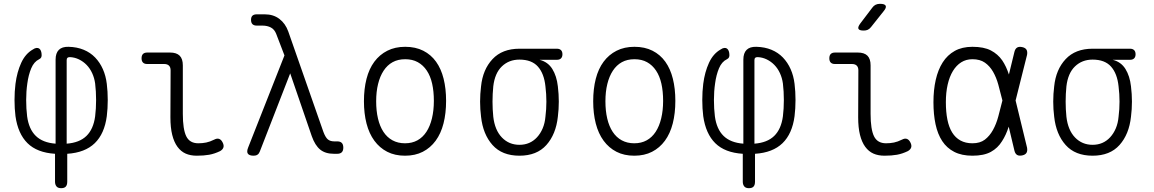

<svg xmlns="http://www.w3.org/2000/svg" viewBox="-20 -805 6040 1005"><path d="M300 180Q283 180 275.5 170.5Q268 161 268 146V0Q174 -6 124 -55.5Q74 -105 61 -197Q56 -237 56 -281.5Q56 -326 61 -366Q69 -428 91 -476Q113 -524 152 -546Q162 -553 170.5 -554Q179 -555 185 -551Q191 -547 194.5 -538Q198 -529 198 -516Q198 -510 195.5 -504.5Q193 -499 185 -495Q158 -482 143.5 -447.5Q129 -413 123 -368Q117 -327 117 -281.5Q117 -236 122 -196Q131 -129 167.5 -93.5Q204 -58 271 -53V-493Q271 -527 288 -544Q305 -561 339 -560Q383 -559 418 -544.5Q453 -530 478 -504Q503 -478 518.5 -443Q534 -408 539 -366Q544 -326 544 -281.5Q544 -237 539 -197Q527 -105 476 -55.5Q425 -6 332 0V146Q332 163 324.5 171.5Q317 180 300 180ZM329 -490V-53Q396 -58 432.5 -93.5Q469 -129 478 -196Q483 -236 483 -281.5Q483 -327 478 -368Q474 -397 462.5 -422Q451 -447 433.5 -465Q416 -483 393.5 -494Q371 -505 346 -506Q337 -506 333 -502.5Q329 -499 329 -490Z M937 -209Q937 -128 955 -91.5Q973 -55 1018 -55Q1040 -55 1059.5 -59Q1079 -63 1101 -74Q1116 -82 1127 -78Q1138 -74 1145 -60Q1153 -45 1149.5 -33.5Q1146 -22 1132 -14Q1103 0 1075 5Q1047 10 1010 10Q977 10 952 -1Q927 -12 909 -36.5Q891 -61 881.5 -99Q872 -137 872 -191L873 -437Q873 -453 864.5 -461.5Q856 -470 839 -470H750Q736 -470 728.5 -477.5Q721 -485 721 -500Q721 -515 728.5 -522.5Q736 -530 751 -530H870Q904 -530 920.5 -513.5Q937 -497 937 -463Z M1340 -12Q1336 -1 1328 4.5Q1320 10 1308 10Q1285 10 1277.5 -0.5Q1270 -11 1279 -33L1469 -515L1426 -627Q1417 -651 1398 -661Q1379 -671 1354 -671H1324Q1309 -671 1301.5 -678.5Q1294 -686 1294 -701Q1294 -716 1301.5 -723Q1309 -730 1324 -730H1366Q1411 -730 1442.5 -706Q1474 -682 1489 -640L1673 -114Q1684 -85 1696.5 -75Q1709 -65 1729 -65H1745Q1761 -65 1769 -57Q1777 -49 1777 -32Q1777 -16 1769 -8Q1761 0 1745 0H1728Q1683 0 1656 -22Q1629 -44 1612 -92L1499 -421Z M2100 10Q2047 10 2007 -10.5Q1967 -31 1939.5 -68.5Q1912 -106 1898.5 -158.5Q1885 -211 1885 -275Q1885 -340 1898.5 -392.5Q1912 -445 1939.5 -482Q1967 -519 2007.5 -539.5Q2048 -560 2101 -560Q2155 -560 2195.5 -539.5Q2236 -519 2262.5 -482Q2289 -445 2302 -393Q2315 -341 2315 -277Q2315 -212 2301.5 -159Q2288 -106 2260.5 -68.5Q2233 -31 2193 -10.5Q2153 10 2100 10ZM2100 -55Q2137 -55 2165 -70.5Q2193 -86 2212 -115Q2231 -144 2241 -185.5Q2251 -227 2251 -277Q2251 -327 2242 -367Q2233 -407 2214 -435.5Q2195 -464 2167 -479.5Q2139 -495 2101 -495Q2063 -495 2035 -479.5Q2007 -464 1988 -435Q1969 -406 1959 -365.5Q1949 -325 1949 -275Q1949 -225 1958.5 -184.5Q1968 -144 1987 -115Q2006 -86 2034.5 -70.5Q2063 -55 2100 -55Z M2895 -492H2804Q2848 -481 2871 -444Q2894 -407 2900 -353Q2905 -313 2905 -273Q2905 -233 2900 -194Q2890 -102 2840 -46Q2790 10 2699 10Q2608 10 2558 -46Q2508 -102 2498 -194Q2493 -233 2493 -273Q2493 -313 2498 -353Q2507 -441 2558 -495.5Q2609 -550 2699 -550H2895Q2909 -550 2916.5 -542.5Q2924 -535 2924 -521Q2924 -507 2916.5 -499.5Q2909 -492 2895 -492ZM2699 -47Q2727 -47 2750 -57Q2773 -67 2791 -86.5Q2809 -106 2820.5 -133Q2832 -160 2835 -194Q2840 -233 2840 -273Q2840 -313 2835 -353Q2828 -420 2795.5 -456.5Q2763 -493 2699 -493Q2644 -493 2607 -457.5Q2570 -422 2562 -353Q2558 -313 2558 -273Q2558 -233 2562 -194Q2570 -124 2607 -85.5Q2644 -47 2699 -47Z M3300 10Q3247 10 3207 -10.5Q3167 -31 3139.5 -68.5Q3112 -106 3098.5 -158.5Q3085 -211 3085 -275Q3085 -340 3098.5 -392.5Q3112 -445 3139.5 -482Q3167 -519 3207.5 -539.5Q3248 -560 3301 -560Q3355 -560 3395.5 -539.5Q3436 -519 3462.5 -482Q3489 -445 3502 -393Q3515 -341 3515 -277Q3515 -212 3501.5 -159Q3488 -106 3460.5 -68.5Q3433 -31 3393 -10.5Q3353 10 3300 10ZM3300 -55Q3337 -55 3365 -70.5Q3393 -86 3412 -115Q3431 -144 3441 -185.5Q3451 -227 3451 -277Q3451 -327 3442 -367Q3433 -407 3414 -435.5Q3395 -464 3367 -479.5Q3339 -495 3301 -495Q3263 -495 3235 -479.5Q3207 -464 3188 -435Q3169 -406 3159 -365.5Q3149 -325 3149 -275Q3149 -225 3158.5 -184.5Q3168 -144 3187 -115Q3206 -86 3234.5 -70.5Q3263 -55 3300 -55Z M3900 180Q3883 180 3875.5 170.5Q3868 161 3868 146V0Q3774 -6 3724 -55.5Q3674 -105 3661 -197Q3656 -237 3656 -281.5Q3656 -326 3661 -366Q3669 -428 3691 -476Q3713 -524 3752 -546Q3762 -553 3770.5 -554Q3779 -555 3785 -551Q3791 -547 3794.5 -538Q3798 -529 3798 -516Q3798 -510 3795.5 -504.5Q3793 -499 3785 -495Q3758 -482 3743.5 -447.5Q3729 -413 3723 -368Q3717 -327 3717 -281.5Q3717 -236 3722 -196Q3731 -129 3767.5 -93.5Q3804 -58 3871 -53V-493Q3871 -527 3888 -544Q3905 -561 3939 -560Q3983 -559 4018 -544.5Q4053 -530 4078 -504Q4103 -478 4118.5 -443Q4134 -408 4139 -366Q4144 -326 4144 -281.5Q4144 -237 4139 -197Q4127 -105 4076 -55.5Q4025 -6 3932 0V146Q3932 163 3924.5 171.5Q3917 180 3900 180ZM3929 -490V-53Q3996 -58 4032.5 -93.5Q4069 -129 4078 -196Q4083 -236 4083 -281.5Q4083 -327 4078 -368Q4074 -397 4062.5 -422Q4051 -447 4033.5 -465Q4016 -483 3993.5 -494Q3971 -505 3946 -506Q3937 -506 3933 -502.5Q3929 -499 3929 -490Z M4537 -209Q4537 -128 4555 -91.5Q4573 -55 4618 -55Q4640 -55 4659.5 -59Q4679 -63 4701 -74Q4716 -82 4727 -78Q4738 -74 4745 -60Q4753 -45 4749.5 -33.5Q4746 -22 4732 -14Q4703 0 4675 5Q4647 10 4610 10Q4577 10 4552 -1Q4527 -12 4509 -36.5Q4491 -61 4481.5 -99Q4472 -137 4472 -191L4473 -437Q4473 -453 4464.5 -461.5Q4456 -470 4439 -470H4350Q4336 -470 4328.5 -477.5Q4321 -485 4321 -500Q4321 -515 4328.5 -522.5Q4336 -530 4351 -530H4470Q4504 -530 4520.5 -513.5Q4537 -497 4537 -463ZM4539 -663Q4531 -653 4522 -649Q4513 -645 4501 -645Q4478 -645 4473.5 -654Q4469 -663 4483 -682L4546 -765Q4553 -775 4563 -780Q4573 -785 4586 -785Q4611 -785 4616 -775Q4621 -765 4605 -746Z M5356 -32Q5359 -15 5353 -5Q5347 5 5330.5 8.5Q5314 12 5304 6Q5294 0 5290 -16L5260 -142Q5246 -98 5225 -66Q5203 -30 5166.5 -10Q5130 10 5070 10Q5014 10 4975 -10Q4936 -30 4912 -66.5Q4888 -103 4877 -154.5Q4866 -206 4866 -270Q4866 -334 4878 -387Q4890 -440 4914.5 -478.5Q4939 -517 4977.5 -538.5Q5016 -560 5070 -560Q5130 -560 5166.5 -541Q5203 -522 5226 -489Q5247 -458 5261 -415L5290 -534Q5294 -550 5304 -556Q5314 -562 5330.5 -558.5Q5347 -555 5353 -545Q5359 -535 5356 -518L5296 -279ZM5227 -279 5226 -283Q5216 -324 5205.5 -362Q5195 -400 5178 -429.5Q5161 -459 5135.5 -477Q5110 -495 5070 -495Q5037 -495 5011.5 -479Q4986 -463 4968 -433.5Q4950 -404 4940.5 -362.5Q4931 -321 4931 -270Q4931 -219 4939 -179Q4947 -139 4964 -111.5Q4981 -84 5007.5 -69.5Q5034 -55 5070 -55Q5110 -55 5135 -74Q5160 -93 5177.5 -124.5Q5195 -156 5205.5 -195.5Q5216 -235 5226 -275Z M5895 -492H5804Q5848 -481 5871 -444Q5894 -407 5900 -353Q5905 -313 5905 -273Q5905 -233 5900 -194Q5890 -102 5840 -46Q5790 10 5699 10Q5608 10 5558 -46Q5508 -102 5498 -194Q5493 -233 5493 -273Q5493 -313 5498 -353Q5507 -441 5558 -495.5Q5609 -550 5699 -550H5895Q5909 -550 5916.5 -542.5Q5924 -535 5924 -521Q5924 -507 5916.5 -499.5Q5909 -492 5895 -492ZM5699 -47Q5727 -47 5750 -57Q5773 -67 5791 -86.5Q5809 -106 5820.5 -133Q5832 -160 5835 -194Q5840 -233 5840 -273Q5840 -313 5835 -353Q5828 -420 5795.5 -456.5Q5763 -493 5699 -493Q5644 -493 5607 -457.5Q5570 -422 5562 -353Q5558 -313 5558 -273Q5558 -233 5562 -194Q5570 -124 5607 -85.5Q5644 -47 5699 -47Z"/></svg>

Font: Maple Mono NL ExtraLight
Style: Regular
Weight: 275
Monospace: yes
Designer: subframe7536
Version: Version 7.000